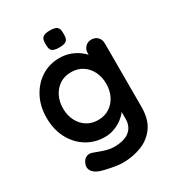

<svg xmlns="http://www.w3.org/2000/svg" viewBox="-215 -843 1062 1167"><g transform="rotate(-30 316.5 -259.5)"><path d="M282 -545Q324 -545 359 -532Q394 -519 419.5 -499Q445 -479 459.5 -458.5Q474 -438 474 -424L448 -411V-484Q448 -510 465 -527.5Q482 -545 508 -545Q534 -545 551 -528Q568 -511 568 -484V-39Q568 48 530.5 100.5Q493 153 432 176.5Q371 200 301 200Q281 200 249 195Q217 190 188 183Q159 176 144 170Q114 157 102.5 137.5Q91 118 98 96Q107 67 127 56.5Q147 46 169 54Q179 57 202 66Q225 75 252.5 82.5Q280 90 301 90Q376 90 412 60Q448 30 448 -23V-110L460 -101Q460 -88 446.5 -69.5Q433 -51 409.5 -33Q386 -15 354 -2.5Q322 10 286 10Q215 10 158 -25.5Q101 -61 68 -123.5Q35 -186 35 -267Q35 -349 68 -411.5Q101 -474 157 -509.5Q213 -545 282 -545ZM301 -435Q256 -435 222 -413Q188 -391 169 -353Q150 -315 150 -267Q150 -220 169 -182Q188 -144 222 -122Q256 -100 301 -100Q347 -100 381 -122Q415 -144 434 -182Q453 -220 453 -267Q453 -315 434 -353Q415 -391 381 -413Q347 -435 301 -435ZM316 -600Q282 -600 268 -611Q254 -622 254 -650V-669Q254 -698 269.5 -708.5Q285 -719 317 -719Q352 -719 366 -708Q380 -697 380 -669V-650Q380 -621 365 -610.5Q350 -600 316 -600Z"/></g></svg>

Font: Quicksand Light
Style: Bold
Weight: 700
Version: Version 3.004